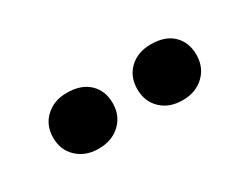

<svg xmlns="http://www.w3.org/2000/svg" viewBox="-30 -900 560 429"><g transform="rotate(-30 250.0 -685.0)"><path d="M357 -613Q323 -613 302 -633Q281 -653 281 -685Q281 -717 302 -737Q323 -757 357 -757Q394 -757 414 -737.5Q434 -718 434 -686Q434 -654 412.5 -633.5Q391 -613 357 -613ZM140 -613Q107 -613 85.5 -633Q64 -653 64 -685Q64 -717 85.5 -737Q107 -757 140 -757Q177 -757 197.5 -737.5Q218 -718 218 -686Q218 -654 196.5 -633.5Q175 -613 140 -613Z"/></g></svg>

Font: Literata 18pt SemiBold
Style: Regular
Weight: 600
Designer: Latin by Veronika Burian and Jose Scaglione. Greek by Irene Vlachou. Cyrillic by Vera Evstafieva.
Foundry: TypeTogether
Version: Version 3.103;gftools[0.9.29]